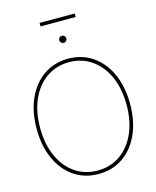

<svg xmlns="http://www.w3.org/2000/svg" viewBox="-143 -1093 971 1196"><g transform="rotate(-15 342.5 -495.0)"><path d="M342.8 7.8Q252.9 7.8 184.8 -38.8Q116.7 -85.4 78.9 -169.2Q41 -252.9 41 -363.3Q41 -474.6 79.1 -558.3Q117.2 -642.1 185.1 -688.7Q252.9 -735.4 342.8 -735.4Q432.1 -735.4 500 -688.7Q567.9 -642.1 605.7 -558.3Q643.6 -474.6 643.6 -363.3Q643.6 -252.4 605.7 -168.7Q567.9 -85 500 -38.6Q432.1 7.8 342.8 7.8ZM342.8 -14.6Q425.3 -14.6 488 -58.3Q550.8 -102.1 585.9 -180.7Q621.1 -259.3 621.1 -363.3Q621.1 -467.8 585.9 -546.4Q550.8 -625 488 -668.9Q425.3 -712.9 342.8 -712.9Q260.3 -712.9 197.3 -669.4Q134.3 -626 98.9 -547.4Q63.5 -468.8 63.5 -363.3Q63.5 -259.8 98.4 -181.2Q133.3 -102.5 196.3 -58.6Q259.3 -14.6 342.8 -14.6ZM456.1 -996.6V-974.1H229.5V-996.6ZM342.8 -837.4Q333.5 -837.4 326.7 -844.2Q319.8 -851.1 319.8 -860.4Q319.8 -870.1 326.7 -876.7Q333.5 -883.3 342.8 -883.3Q352.5 -883.3 359.1 -876.7Q365.7 -870.1 365.7 -860.4Q365.7 -851.1 359.1 -844.2Q352.5 -837.4 342.8 -837.4Z"/></g></svg>

Font: Inter Display Thin
Style: Regular
Weight: 100
Designer: Rasmus Andersson
Foundry: rsms
Version: Version 4.000;git-a52131595